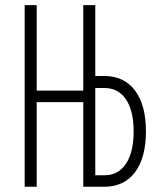

<svg xmlns="http://www.w3.org/2000/svg" viewBox="-20 -713 626 733"><path d="M74.2 0V-693.4H120.1V-367.2H297.9V-693.4H343.8V-422.9H377.9Q453.6 -422.9 495.4 -367.4Q537.1 -312 537.1 -211.4Q537.1 -110.8 495.4 -55.4Q453.6 0 377.9 0H297.9V-323.2H120.1V0ZM343.8 -43.9H378.9Q431.6 -43.9 460.9 -87.9Q490.2 -131.8 490.2 -211.4Q490.2 -290.5 460.9 -333.7Q431.6 -377 378.9 -377H343.8Z"/></svg>

Font: Cascadia Code ExtraLight
Style: Regular
Weight: 200
Monospace: yes
Designer: Aaron Bell
Foundry: Saja Typeworks
Version: Version 2407.024; ttfautohint (v1.8.4)